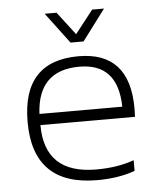

<svg xmlns="http://www.w3.org/2000/svg" viewBox="-51 -743 662 787"><g transform="rotate(-5 280.0 -349.0)"><path d="M284.7 -512.7Q495.1 -512.7 495.1 -279.8Q495.1 -263.2 494.1 -245.1H105Q105 -43.9 317.9 -43.9Q405.3 -43.9 473.1 -68.4V-24.4Q405.3 0 317.9 0Q53.7 0 53.7 -262.2Q53.7 -512.7 284.7 -512.7ZM105 -291H445.8Q442.9 -469.7 284.7 -469.7Q113.8 -469.7 105 -291ZM162.1 -698.2H210.9L283.2 -603.5L357.4 -698.2H406.2L311 -571.3H257.3Z"/></g></svg>

Font: Sansation Light
Style: Light
Weight: 300
Designer: Bernd Montag
Version: Version 1.301